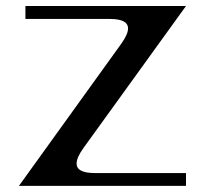

<svg xmlns="http://www.w3.org/2000/svg" viewBox="-20 -603 707 623"><path d="M336.4 -541.5H62.5V-583.5H583.5L251 -123Q228.5 -91.8 228.5 -72.3Q228.5 -41.5 287.6 -41.5H583.5V0H41.5L373 -460.4Q395.5 -491.7 395.5 -510.7Q395.5 -541.5 336.4 -541.5Z"/></svg>

Font: Gputeks
Style: Bold
Weight: 600
Width: 8
Version: Version 0.9